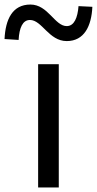

<svg xmlns="http://www.w3.org/2000/svg" viewBox="-76 -826 427 846"><path d="M92 0H183V-543H92ZM218 -645C295 -645 327 -711 331 -796L270 -799C266 -748 251 -711 218 -711C165 -711 136 -806 58 -806C-21 -806 -52 -741 -56 -654L6 -650C9 -704 24 -738 56 -738C109 -738 139 -645 218 -645Z"/></svg>

Font: Kinto Sans
Style: Regular
Weight: 400
Designer: Authors: Ryoko NISHIZUKA  (kana & ideographs); Paul D. Hunt (Latin, Greek & Cyrillic); Wenlong ZHANG  (bopomofo); Sandol
Foundry: Adobe Systems Incorporated, ookami Inc.
Version: Version 0.001